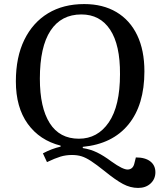

<svg xmlns="http://www.w3.org/2000/svg" viewBox="-20 -745 784 944"><path d="M58 -345Q58 -464 99.5 -549Q141 -634 216 -679.5Q291 -725 394 -725Q486 -725 552.5 -685.5Q619 -646 654.5 -572Q690 -498 690 -394Q690 -229 611.5 -133Q533 -37 387 -23V-17Q425 -11 457 4.5Q489 20 528 49Q585 90 609 88.5Q633 87 640 61L648 29Q694 29 719 48.5Q744 68 744 102Q744 135 720.5 157Q697 179 659 179Q621 179 584.5 159.5Q548 140 494 96Q454 64 428 47Q402 30 381 23.5Q360 17 334 17Q304 17 277.5 25Q251 33 211 52L191 9Q234 -14 278 -24V-29Q175 -55 116.5 -136Q58 -217 58 -345ZM176 -358Q176 -216 224.5 -139.5Q273 -63 368 -63Q460 -63 515 -143.5Q570 -224 570 -380Q571 -524 521.5 -599Q472 -674 380 -674Q281 -674 228.5 -594.5Q176 -515 176 -358Z"/></svg>

Font: Literata 36pt Medium
Style: Italic
Weight: 500
Italic angle: -2°
Designer: Latin by Veronika Burian and Jose Scaglione. Greek by Irene Vlachou. Cyrillic by Vera Evstafieva
Foundry: TypeTogether
Version: Version 3.002